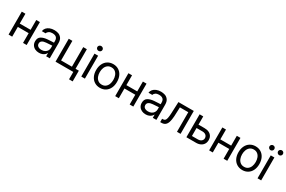

<svg xmlns="http://www.w3.org/2000/svg" viewBox="151 -2203 5724 3848"><g transform="rotate(30 3013.5 -279.0)"><path d="M422.9 -225.6H130.9V-302.7H422.9ZM151.4 0H67.4V-530.3H151.4ZM486.3 0H402.3V-530.3H486.3Z M859.4 -240.2 803.7 -236.3Q744.1 -232.4 711.4 -210.4Q678.7 -188.5 678.7 -146.5Q678.7 -119.1 692.9 -100.6Q707 -82 732.4 -72.3Q757.8 -62.5 790 -62.5Q835.9 -62.5 869.1 -80.6Q902.3 -98.6 919.9 -128.4Q937.5 -158.2 937.5 -192.4V-357.4Q937.5 -391.6 924.3 -415.5Q911.1 -439.5 884.3 -451.7Q857.4 -463.9 817.4 -463.9Q769.5 -463.9 738.8 -444.3Q708 -424.8 698.2 -392.6H610.4Q616.2 -435.5 644 -468.3Q671.9 -501 717.8 -519Q763.7 -537.1 821.3 -537.1Q867.2 -537.1 911.1 -523.4Q955.1 -509.8 987.8 -468.3Q1020.5 -426.8 1020.5 -349.6V0H937.5V-72.3H933.6Q923.8 -51.8 903.8 -32.7Q883.8 -13.7 851.1 -0.5Q818.4 12.7 775.4 12.7Q724.6 12.7 683.6 -6.8Q642.6 -26.4 618.7 -63.5Q594.7 -100.6 594.7 -150.4Q594.7 -233.4 651.4 -267.1Q708 -300.8 793.9 -306.6Q803.7 -307.6 887.7 -312.5L943.4 -314.5L944.3 -246.1Q935.5 -246.1 859.4 -240.2Z M1573.2 0H1154.3V-530.3H1238.3V-77.1H1489.3V-530.3H1573.2ZM1649.4 170.9H1565.4V-77.1H1649.4Z M1750 -530.3H1834V0H1750ZM1733.4 -673.8Q1733.4 -689.5 1741.2 -702.1Q1749 -714.8 1762.7 -722.2Q1776.4 -729.5 1792 -729.5Q1808.6 -729.5 1822.3 -722.2Q1835.9 -714.8 1843.8 -702.1Q1851.6 -689.5 1851.6 -673.8Q1851.6 -659.2 1843.8 -646Q1835.9 -632.8 1822.3 -625.5Q1808.6 -618.2 1792 -618.2Q1776.4 -618.2 1762.7 -625.5Q1749 -632.8 1741.2 -646Q1733.4 -659.2 1733.4 -673.8Z M1942.4 -262.7Q1942.4 -344.7 1972.7 -406.7Q2002.9 -468.8 2058.1 -502.9Q2113.3 -537.1 2184.6 -537.1Q2255.9 -537.1 2310.5 -502.9Q2365.2 -468.8 2395 -406.7Q2424.8 -344.7 2424.8 -262.7Q2424.8 -181.6 2395 -119.6Q2365.2 -57.6 2310.5 -23.4Q2255.9 10.7 2184.6 10.7Q2113.3 10.7 2058.1 -23.4Q2002.9 -57.6 1972.7 -119.6Q1942.4 -181.6 1942.4 -262.7ZM2340.8 -262.7Q2340.8 -317.4 2323.7 -362.8Q2306.6 -408.2 2271.5 -435.5Q2236.3 -462.9 2184.6 -462.9Q2132.8 -462.9 2097.2 -435.5Q2061.5 -408.2 2043.9 -362.8Q2026.4 -317.4 2026.4 -262.7Q2026.4 -208 2043.9 -163.1Q2061.5 -118.2 2097.2 -90.8Q2132.8 -63.5 2184.6 -63.5Q2236.3 -63.5 2271.5 -90.8Q2306.6 -118.2 2323.7 -163.1Q2340.8 -208 2340.8 -262.7Z M2890.6 -225.6H2598.6V-302.7H2890.6ZM2619.1 0H2535.2V-530.3H2619.1ZM2954.1 0H2870.1V-530.3H2954.1Z M3327.1 -240.2 3271.5 -236.3Q3211.9 -232.4 3179.2 -210.4Q3146.5 -188.5 3146.5 -146.5Q3146.5 -119.1 3160.6 -100.6Q3174.8 -82 3200.2 -72.3Q3225.6 -62.5 3257.8 -62.5Q3303.7 -62.5 3336.9 -80.6Q3370.1 -98.6 3387.7 -128.4Q3405.3 -158.2 3405.3 -192.4V-357.4Q3405.3 -391.6 3392.1 -415.5Q3378.9 -439.5 3352.1 -451.7Q3325.2 -463.9 3285.2 -463.9Q3237.3 -463.9 3206.5 -444.3Q3175.8 -424.8 3166 -392.6H3078.1Q3084 -435.5 3111.8 -468.3Q3139.6 -501 3185.5 -519Q3231.4 -537.1 3289.1 -537.1Q3335 -537.1 3378.9 -523.4Q3422.9 -509.8 3455.6 -468.3Q3488.3 -426.8 3488.3 -349.6V0H3405.3V-72.3H3401.4Q3391.6 -51.8 3371.6 -32.7Q3351.6 -13.7 3318.8 -0.5Q3286.1 12.7 3243.2 12.7Q3192.4 12.7 3151.4 -6.8Q3110.4 -26.4 3086.4 -63.5Q3062.5 -100.6 3062.5 -150.4Q3062.5 -233.4 3119.1 -267.1Q3175.8 -300.8 3261.7 -306.6Q3271.5 -307.6 3355.5 -312.5L3411.1 -314.5L3412.1 -246.1Q3403.3 -246.1 3327.1 -240.2Z M3576.2 -77.1H3594.7Q3626 -77.1 3643.1 -93.3Q3660.2 -109.4 3668.9 -150.4Q3677.7 -191.4 3681.6 -269.5Q3681.6 -276.4 3682.1 -282.7Q3682.6 -289.1 3682.6 -295.9L3692.4 -530.3H4047.9V0H3964.8V-453.1H3771.5L3763.7 -264.6Q3763.7 -258.8 3763.2 -252.4Q3762.7 -246.1 3762.7 -240.2Q3756.8 -157.2 3740.7 -105.5Q3724.6 -53.7 3691.9 -26.9Q3659.2 0 3604.5 0H3576.2Z M4599.6 -171.9Q4599.6 -124 4577.1 -85Q4554.7 -45.9 4510.7 -22.9Q4466.8 0 4406.2 0H4182.6V-530.3H4266.6V-77.1H4406.2Q4437.5 -77.1 4462.4 -88.9Q4487.3 -100.6 4501 -121.1Q4514.6 -141.6 4514.6 -168Q4514.6 -195.3 4501 -216.8Q4487.3 -238.3 4462.4 -250Q4437.5 -261.7 4406.2 -261.7H4252.9V-339.8H4406.2Q4467.8 -339.8 4511.2 -318.8Q4554.7 -297.9 4577.1 -259.8Q4599.6 -221.7 4599.6 -171.9Z M5064.5 -225.6H4772.5V-302.7H5064.5ZM4793 0H4709V-530.3H4793ZM5127.9 0H5043.9V-530.3H5127.9Z M5236.3 -262.7Q5236.3 -344.7 5266.6 -406.7Q5296.9 -468.8 5352.1 -502.9Q5407.2 -537.1 5478.5 -537.1Q5549.8 -537.1 5604.5 -502.9Q5659.2 -468.8 5689 -406.7Q5718.8 -344.7 5718.8 -262.7Q5718.8 -181.6 5689 -119.6Q5659.2 -57.6 5604.5 -23.4Q5549.8 10.7 5478.5 10.7Q5407.2 10.7 5352.1 -23.4Q5296.9 -57.6 5266.6 -119.6Q5236.3 -181.6 5236.3 -262.7ZM5634.8 -262.7Q5634.8 -317.4 5617.7 -362.8Q5600.6 -408.2 5565.4 -435.5Q5530.3 -462.9 5478.5 -462.9Q5426.8 -462.9 5391.1 -435.5Q5355.5 -408.2 5337.9 -362.8Q5320.3 -317.4 5320.3 -262.7Q5320.3 -208 5337.9 -163.1Q5355.5 -118.2 5391.1 -90.8Q5426.8 -63.5 5478.5 -63.5Q5530.3 -63.5 5565.4 -90.8Q5600.6 -118.2 5617.7 -163.1Q5634.8 -208 5634.8 -262.7Z M5829.1 -530.3H5913.1V0H5829.1ZM5715.8 -673.8Q5715.8 -689.5 5723.6 -702.1Q5731.4 -714.8 5744.1 -722.2Q5756.8 -729.5 5771.5 -729.5Q5788.1 -729.5 5800.8 -722.7Q5813.5 -715.8 5820.8 -703.1Q5828.1 -690.4 5828.1 -673.8Q5828.1 -659.2 5820.8 -646.5Q5813.5 -633.8 5800.8 -626Q5788.1 -618.2 5771.5 -618.2Q5757.8 -618.2 5744.6 -626Q5731.4 -633.8 5723.6 -647Q5715.8 -660.2 5715.8 -673.8ZM5915 -673.8Q5915 -689.5 5922.9 -702.1Q5930.7 -714.8 5943.8 -722.2Q5957 -729.5 5971.7 -729.5Q5987.3 -729.5 6000 -722.2Q6012.7 -714.8 6020 -702.1Q6027.3 -689.5 6027.3 -673.8Q6027.3 -659.2 6020 -646.5Q6012.7 -633.8 6000 -626Q5987.3 -618.2 5971.7 -618.2Q5957 -618.2 5943.8 -626Q5930.7 -633.8 5922.9 -647Q5915 -660.2 5915 -673.8Z"/></g></svg>

Font: Pretendard GOV Variable
Style: Regular
Weight: 400
Designer: Base glyphs from Inter by Rasmus Andersson; Hangul glyphs from Noto Sans CJK(Source Han Sans) by Jang Soo-young and Kang
Foundry: Kil Hyung-jin
Version: Version 1.307;Glyphs 3.2 (3192)